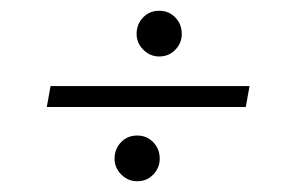

<svg xmlns="http://www.w3.org/2000/svg" viewBox="-20 -471 540 357"><path d="M67 -272 74 -311H444L437 -272ZM235 -134Q218 -134 205.5 -146.5Q193 -159 193 -176Q193 -194 205 -206.5Q217 -219 235 -219Q253 -219 265 -206.5Q277 -194 277 -176Q277 -159 265 -146.5Q253 -134 235 -134ZM276 -366Q259 -366 246.5 -378.5Q234 -391 234 -408Q234 -426 246 -438.5Q258 -451 276 -451Q294 -451 306 -438.5Q318 -426 318 -408Q318 -391 306 -378.5Q294 -366 276 -366Z"/></svg>

Font: DM Sans 11pt ExtraLight
Style: Italic
Weight: 250
Italic angle: -10°
Version: Version 4.004;gftools[0.9.30]